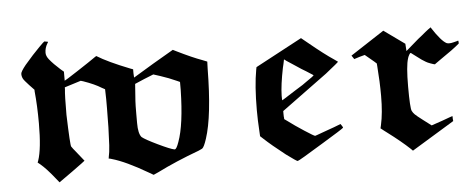

<svg xmlns="http://www.w3.org/2000/svg" viewBox="-43 -650 1937 783"><g transform="rotate(-5 925.0 -258.5)"><path d="M138 -528Q158 -549 162 -549L164 -548Q165 -548 167 -547.5Q169 -547 170 -547L175 -546Q175 -544 172 -540Q161 -522 161 -502Q161 -489 172 -475Q189 -454 216 -430L229 -419V-382Q231 -382 284 -416.5Q337 -451 361 -468L366 -471Q411 -443 500 -408L511 -404V-387L512 -370L595 -420Q678 -469 679 -469L693 -462Q756 -431 795 -417L815 -409L814 -380Q812 -187 782 -96Q771 -62 763 -57Q762 -56 748 -50Q653 -15 577 23L557 32Q556 32 538 21Q449 -31 393 -47Q384 -50 380 -50Q380 -52 381 -57Q385 -73 387 -104Q391 -174 391 -256V-292L390 -333L377 -340Q350 -357 304 -373L294 -376L227 -355V-348Q224 -322 224 -243Q228 -117 232 -112L235 -108Q238 -103 245 -95Q252 -87 257 -80L281 -50Q281 -49 227 -10Q173 29 172 29L159 13Q125 -30 100 -51L90 -59Q91 -62 93 -67Q109 -114 109 -218Q109 -290 103 -350V-356L83 -377Q62 -400 61 -403Q55 -413 55 -425Q55 -434 76 -460Q111 -501 138 -528ZM619 -367 591 -376Q590 -376 552.5 -360.5Q515 -345 514 -344Q510 -295 509 -274Q508 -259 508 -221V-184Q508 -141 521 -126Q534 -115 584 -91Q634 -67 650 -64H652Q659 -64 669 -93Q694 -161 697 -303V-336L686 -341Q653 -356 619 -367Z M1013 -369Q1024 -375 1204 -471L1231 -449Q1294 -397 1332 -372L1346 -362Q1346 -360 1293 -318L1106 -181V-170Q1106 -156 1107 -153V-148L1121 -138Q1146 -119 1184.5 -94Q1223 -69 1227 -69Q1228 -69 1236 -72Q1244 -75 1258 -80Q1272 -85 1283 -89Q1304 -96 1334 -108Q1335 -107 1339.5 -100Q1344 -93 1343 -92Q1337 -86 1256 -37Q1152 27 1147 27Q1143 27 1101 -4Q1046 -47 1015 -76L1003 -87L1002 -106Q999 -153 999 -194Q999 -294 1011 -359ZM1164 -366Q1148 -376 1135 -385Q1130 -390 1128 -390Q1127 -390 1127 -389Q1127 -388 1126 -383.5Q1125 -379 1123.5 -371.5Q1122 -364 1120 -357Q1106 -288 1105 -244Q1105 -225 1106 -225Q1107 -225 1119 -233L1163 -261Q1201 -284 1209 -291Q1242 -313 1242 -316L1214 -334Q1201 -341 1164 -366Z M1413 -367 1403 -382 1541 -472 1626 -411 1628 -381 1680 -426Q1688 -432 1697 -439.5Q1706 -447 1712 -452Q1718 -457 1723.5 -461Q1729 -465 1732 -467L1734 -469Q1772 -410 1794 -399Q1804 -395 1823 -400Q1840 -404 1841 -405Q1843 -405 1843 -399V-393Q1816 -370 1764 -335L1740 -318Q1740 -317 1739 -317Q1736 -317 1722 -322Q1708 -327 1702 -331Q1689 -338 1666 -356Q1647 -371 1646 -371Q1643 -374 1638 -365Q1633 -356 1632 -351Q1622 -321 1622 -236Q1622 -148 1628 -136Q1632 -128 1639 -121Q1646 -114 1671 -95Q1703 -70 1704 -70L1748 -85Q1767 -92 1779.5 -96.5Q1792 -101 1792 -100V-90L1793 -80L1619 26L1611 18Q1576 -15 1520 -57Q1515 -61 1508 -66Q1501 -71 1498 -74L1495 -76Q1496 -82 1498 -89Q1509 -138 1509 -208Q1509 -266 1504 -329L1503 -341L1493 -350Q1467 -372 1457 -380L1435 -374Z"/></g></svg>

Font: MathJax_Fraktur
Style: Bold
Weight: 700
Version: Version 1.1